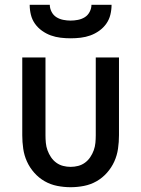

<svg xmlns="http://www.w3.org/2000/svg" viewBox="-20 -770 590 802"><path d="M275 12Q247 12 219 6.5Q191 1 166.5 -13Q142 -27 123 -48.5Q104 -70 92.5 -95.5Q81 -121 77 -149Q73 -177 73 -205V-530H170V-205Q170 -189 171.5 -173Q173 -157 178.5 -142Q184 -127 193 -113.5Q202 -100 215 -90.5Q228 -81 243.5 -77Q259 -73 275 -73Q291 -73 306.5 -77Q322 -81 335 -90.5Q348 -100 357 -113.5Q366 -127 371.5 -142Q377 -157 378.5 -173Q380 -189 380 -205V-530H477V-205Q477 -177 473 -149Q469 -121 457.5 -95.5Q446 -70 427 -48.5Q408 -27 383.5 -13Q359 1 331 6.5Q303 12 275 12ZM275 -610Q254 -610 233 -612.5Q212 -615 192.5 -622Q173 -629 155.5 -641.5Q138 -654 126 -671Q114 -688 109 -708.5Q104 -729 104 -750H188Q188 -735 195.5 -720.5Q203 -706 216 -698Q229 -690 244.5 -687Q260 -684 275 -684Q290 -684 305.5 -687Q321 -690 334 -698Q347 -706 354.5 -720.5Q362 -735 362 -750H446Q446 -729 441 -708.5Q436 -688 424 -671Q412 -654 394.5 -641.5Q377 -629 357.5 -622Q338 -615 317 -612.5Q296 -610 275 -610Z"/></svg>

Font: Lode Dark
Style: Bold
Weight: 700
Monospace: yes
Designer: Belleve Invis
Foundry: Belleve Invis
Version: Version 29.2.0; ttfautohint (v1.8.3)